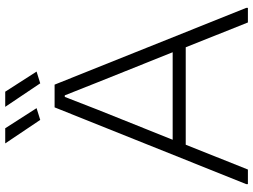

<svg xmlns="http://www.w3.org/2000/svg" viewBox="-137 -832 969 735"><g transform="rotate(-90 347.5 -464.5)"><path d="M10 -6 304 -740H391L685 -6V0H629L534 -238H161L66 0H10ZM515 -288 400 -575 350 -701H344L295 -575L180 -288ZM256 -795 166 -929H224L301 -809ZM396 -795 306 -929H364L441 -809Z"/></g></svg>

Font: Encode Sans Wide
Style: ExtraLight
Weight: 200
Designer: Pablo Impallari, Andres Torresi
Foundry: Pablo Impallari, Andres Torresi
Version: Version 1.000; ttfautohint (v1.00) -l 8 -r 50 -G 200 -x 14 -